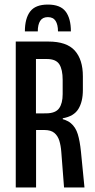

<svg xmlns="http://www.w3.org/2000/svg" viewBox="-20 -821 417 841"><path d="M260.5 0 248.5 -155.5Q246.5 -183 239.8 -204.8Q233 -226.5 217.8 -239Q202.5 -251.5 175 -251.5H114V-324L183 -324.5Q223.5 -325 239 -346.8Q254.5 -368.5 254.5 -409V-471Q254.5 -516.5 239.8 -539.5Q225 -562.5 185.5 -562.5H110.5V-639H192Q272 -639 307.5 -599.5Q343 -560 343 -487V-426.5Q343 -375.5 323.2 -343.5Q303.5 -311.5 255 -303V-294L229 -304.5Q269.5 -299 290.5 -281.2Q311.5 -263.5 320.8 -233Q330 -202.5 334.5 -157.5L350 0ZM49 0V-639H137.5V-303L138 -266V0ZM189.5 -801Q244.5 -801 267.5 -770.5Q290.5 -740 290.5 -683.5H234Q234 -713 223.5 -729.5Q213 -746 189.5 -746Q166.5 -746 156 -729.5Q145.5 -713 145.5 -683.5H89Q89 -740 112 -770.5Q135 -801 189.5 -801Z"/></svg>

Font: Anek Latin Condensed Medium
Style: Regular
Weight: 500
Width: 3
Designer: Yesha Goshar
Foundry: Ek Type
Version: Version 1.003